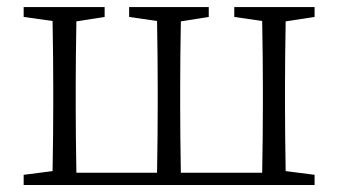

<svg xmlns="http://www.w3.org/2000/svg" viewBox="-20 -531 971 551"><path d="M882.8 -482.4 799.8 -469.7Q797.9 -360.4 797.9 -284.2V-226.6Q797.9 -149.4 799.8 -40L882.8 -29.3V0H47.9V-29.3L130.9 -40Q132.8 -149.4 132.8 -226.6V-284.2Q132.8 -361.3 130.9 -470.7L47.9 -482.4V-510.7H280.3V-482.4L199.2 -469.7Q197.3 -360.4 197.3 -284.2V-226.6Q197.3 -144.5 199.2 -35.2H430.7Q432.6 -144.5 432.6 -226.6V-284.2Q432.6 -361.3 430.7 -470.7L350.6 -482.4V-510.7H579.1V-482.4L499 -469.7Q497.1 -360.4 497.1 -284.2V-226.6Q497.1 -144.5 499 -35.2H732.4Q734.4 -144.5 734.4 -226.6V-284.2Q734.4 -361.3 732.4 -470.7L652.3 -482.4V-510.7H882.8Z"/></svg>

Font: GenYoMin TW TTF Light
Style: Regular
Weight: 300
Version: Version 1.300